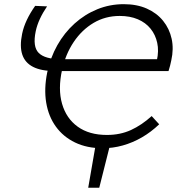

<svg xmlns="http://www.w3.org/2000/svg" viewBox="-20 -687 849 902"><path d="M394.4 195 430.8 -14.8H499.1L446.3 195ZM462.2 9.4Q388.5 9.4 332.8 -17.5Q277.1 -44.3 242.4 -92.3Q207.7 -140.4 197 -205.1Q186.3 -269.8 201.7 -346.2Q216.3 -415.9 249.3 -474.5Q282.4 -533.2 330.5 -576.5Q378.6 -619.8 437.3 -643.6Q496 -667.4 561.4 -667.4Q623 -667.4 669.8 -646.6Q716.5 -625.9 746.3 -589.1Q776 -552.3 786.4 -504.7Q796.8 -457.2 784.7 -403.5Q782.1 -390.5 779 -378.3Q775.9 -366.1 771.7 -353.2L706.5 -368.9Q710.2 -375.5 712.8 -385.1Q715.4 -394.7 716.9 -403.4Q726.9 -447.9 718.6 -485.8Q710.4 -523.7 687.3 -552.3Q664.3 -580.8 627.4 -596.5Q590.5 -612.1 542.5 -612.1Q474.8 -612.1 419.7 -579.5Q364.6 -546.8 326.3 -489.8Q288 -432.7 271.6 -358.7Q251.7 -268.7 271.5 -199.7Q291.3 -130.6 345.2 -91.8Q399.1 -53 482.2 -53Q544.6 -53 595.2 -76.1Q645.7 -99.3 692.5 -141.7L727.9 -103.1Q689.9 -66.7 646.5 -41.6Q603 -16.5 556.6 -3.6Q510.3 9.4 462.2 9.4ZM748.4 -409 771.7 -353.2H238.5Q174.2 -353.2 135.8 -372.6Q97.4 -392 84.6 -430.8Q71.8 -469.5 83.9 -528Q90.5 -560.4 106.2 -593.5Q121.8 -626.5 145.2 -659.4L201.1 -657.1Q181 -627.5 167.5 -598.3Q153.9 -569.1 147.9 -540.5Q132.5 -467.3 162.1 -438.1Q191.7 -409 265.5 -409Z"/></svg>

Font: Ysabeau
Style: Bold Italic
Weight: 700
Italic angle: -12°
Designer: Christian Thalmann (Catharsis Fonts)
Version: Version 2.002